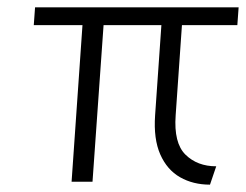

<svg xmlns="http://www.w3.org/2000/svg" viewBox="-20 -495 670 523"><path d="M552 8Q506 8 470.5 -12.2Q435 -32.5 416.5 -74.5Q398 -116.5 402.5 -181L423 -475H479L458.5 -181Q453 -105.5 485.2 -73.8Q517.5 -42 569 -42ZM175 0 208 -474.5H265.5L232 0ZM72 -426.5 75.5 -475H630L626.5 -426.5Z"/></svg>

Font: Karla Light
Style: Italic
Weight: 300
Italic angle: -8°
Designer: Jonathan Pinhorn
Version: Version 2.004;gftools[0.9.33]